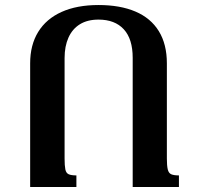

<svg xmlns="http://www.w3.org/2000/svg" viewBox="-20 -744 785 764"><path d="M284 0H100V-492Q100 -565 132 -617Q164 -669 225 -696.5Q286 -724 372 -724Q458 -724 519 -698Q580 -672 612 -620Q644 -568 644 -492V-113Q644 -85 647.5 -70Q651 -55 661.5 -50.5Q672 -46 692 -46V0H508V-514Q508 -589 472.5 -627.5Q437 -666 372 -666Q328 -666 298 -647.5Q268 -629 252.5 -594.5Q237 -560 237 -513V-113Q237 -85 240 -70Q243 -55 253.5 -50.5Q264 -46 284 -46Z"/></svg>

Font: Noto Serif Armenian SemiBold
Style: Regular
Weight: 600
Version: Version 2.007